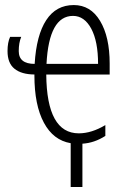

<svg xmlns="http://www.w3.org/2000/svg" viewBox="-20 -560 501 760"><path d="M269 -497.1Q173.8 -497.1 164.1 -307.1H368.2Q368.2 -396 341.3 -446.3Q314 -497.1 269 -497.1ZM397 -22Q353.5 5.9 306.2 8.8V180.2H259.8V6.8Q190.9 -4.9 153.8 -74.2Q116.2 -144 116.2 -261.2V-265.1Q64.5 -265.6 37.1 -288.1Q9.8 -310.1 9.8 -357.9Q9.8 -392.1 20 -414.1H64Q54.2 -390.6 54.2 -357.9Q54.2 -307.1 117.2 -307.1Q124 -420.9 163.1 -480.5Q202.1 -540 272 -540Q338.4 -540 376 -477.5Q414.1 -414.6 414.1 -308.1V-265.1H163.1Q165 -32.2 292 -32.2Q342.3 -32.2 397 -64.9Z"/></svg>

Font: Germano
Style: Regular
Weight: 300
Width: 3
Foundry: Ascender Corporation
Version: Version 1.10; ttfautohint (v1.5)